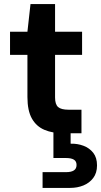

<svg xmlns="http://www.w3.org/2000/svg" viewBox="-20 -651 494 938"><path d="M290 0Q237 0 197.5 -16.5Q158 -33 136 -71.5Q114 -110 114 -177V-383H29V-496H114L129 -631H249V-496H381V-383H249V-175Q249 -141 264 -128Q279 -115 315 -115H378V0ZM188 267V190H303Q328 190 341 181.5Q354 173 354 155Q354 137 341 129Q328 121 303 121H241V-4H325V51Q358 50 387.5 61Q417 72 435.5 95.5Q454 119 454 157Q454 194 435.5 218.5Q417 243 387.5 255Q358 267 323 267Z"/></svg>

Font: DM Sans 24pt
Style: Bold
Weight: 700
Designer: Colophon Foundry, Jonny Pinhorn
Foundry: Colophon Foundry
Version: Version 4.004;gftools[0.9.30]